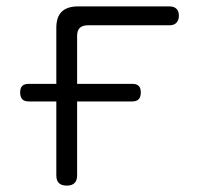

<svg xmlns="http://www.w3.org/2000/svg" viewBox="-20 -570 640 600"><path d="M189 10Q172 10 164 2Q156 -6 156 -22V-253H70Q56 -253 49.5 -260Q43 -267 43 -281Q43 -295 49.5 -301.5Q56 -308 70 -308H156V-483Q156 -517 173 -533.5Q190 -550 224 -550H509Q524 -550 531.5 -542.5Q539 -535 539 -521Q539 -507 531.5 -499Q524 -491 510 -491H255Q238 -491 229.5 -483Q221 -475 221 -458V-308H393Q407 -308 413.5 -301.5Q420 -295 420 -281Q420 -267 413.5 -260Q407 -253 393 -253H221V-22Q221 -6 213 2Q205 10 189 10Z"/></svg>

Font: Maple Mono ExtraLight
Style: Regular
Weight: 275
Monospace: yes
Designer: subframe7536
Version: Version 7.000